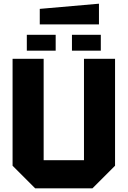

<svg xmlns="http://www.w3.org/2000/svg" viewBox="-20 -1018 690 1038"><path d="M48 -122V-700H216V-152H434V-700H602V-122L480 0H170ZM125 -744V-830H281V-744ZM369 -744V-830H525V-744ZM195 -886V-970L515 -998V-886Z"/></svg>

Font: Tektur
Style: Bold
Weight: 700
Designer: Adam Jagosz
Foundry: Adam Jagosz
Version: Version 1.005;gftools[0.9.30]